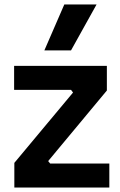

<svg xmlns="http://www.w3.org/2000/svg" viewBox="-20 -837 537 857"><path d="M44 -110 306 -424 297 -436H43V-543H457V-433L195 -118L204 -107H468V0H44ZM267 -817H411L297 -612H178Z"/></svg>

Font: Sora-SIA SemiBold
Style: Regular
Weight: 600
Designer: Jonathan Barnbrook, Julián Moncada
Foundry: Barnbrook Fonts
Version: Version 2.000